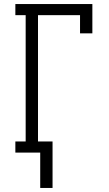

<svg xmlns="http://www.w3.org/2000/svg" viewBox="-20 -755 540 950"><path d="M179 175V0H56V-55H107V-680H56V-735H437V-590H376V-680H168V-55H240V175Z"/></svg>

Font: Iosevka Curly Slab Light
Style: Regular
Weight: 300
Monospace: yes
Designer: Belleve Invis
Foundry: Belleve Invis
Version: Version 22.1.2; ttfautohint (v1.8.4)